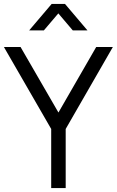

<svg xmlns="http://www.w3.org/2000/svg" viewBox="-20 -960 596 980"><path d="M129 -805 243.7 -940H311.7L426.3 -805H351.3L277.7 -891.7L204 -805ZM241.3 0V-301.7L0 -720H85L278.3 -385.7L471 -720H556L315.3 -301.7V0Z"/></svg>

Font: Manrope ExtraLight
Style: Regular
Weight: 200
Designer: Mikhail Sharanda
Foundry: Mikhail Sharanda
Version: Version 4.505